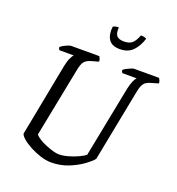

<svg xmlns="http://www.w3.org/2000/svg" viewBox="-158 -1035 1068 1161"><g transform="rotate(20 375.5 -454.0)"><path d="M300 0Q268 0 231 -12Q194 -24 161.5 -41.5Q129 -59 108 -77.5Q87 -96 86 -108L176 -575Q183 -609 193 -629.5Q203 -650 209 -655H117Q115 -657 112.5 -661.5Q110 -666 110 -673Q117 -680 130 -687Q143 -694 156 -699Q169 -704 175 -704H356Q359 -699 362.5 -691Q366 -683 366 -672L320 -659Q291 -651 277.5 -634.5Q264 -618 256 -573L169 -132Q178 -120 198 -107.5Q218 -95 242.5 -85Q267 -75 290 -68.5Q313 -62 328 -62Q355 -62 388.5 -71.5Q422 -81 450.5 -94.5Q479 -108 491 -118L581 -575Q588 -608 597.5 -628.5Q607 -649 614 -655H522Q520 -657 517.5 -662Q515 -667 515 -673Q522 -680 535.5 -687Q549 -694 561.5 -699Q574 -704 580 -704H740Q743 -700 747 -692Q751 -684 751 -672L703 -658Q685 -653 673 -644.5Q661 -636 653 -618Q645 -600 639 -565L551 -114Q535 -94 498.5 -67.5Q462 -41 411 -20.5Q360 0 300 0ZM457 -786Q405 -786 385 -817Q365 -848 371 -899Q375 -902 385 -905Q395 -908 407 -908Q405 -867 419 -852.5Q433 -838 465 -838Q497 -838 515.5 -852.5Q534 -867 550 -908Q564 -908 574 -905Q584 -902 586 -899Q570 -848 539.5 -817Q509 -786 457 -786Z"/></g></svg>

Font: Texturina 72pt 72pt Regular
Style: Italic
Weight: 400
Italic angle: -11°
Designer: Guillermo Torres Carreño
Foundry: Omnibus-Type
Version: Version 1.002; ttfautohint (v1.8.3)